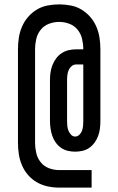

<svg xmlns="http://www.w3.org/2000/svg" viewBox="-20 -778 540 876"><path d="M250 78Q224 78 198 72.5Q172 67 149 54Q126 41 108.5 21Q91 1 80.5 -23.5Q70 -48 66 -74Q62 -100 62 -126V-554Q62 -580 66 -606Q70 -632 80.5 -656.5Q91 -681 108.5 -701Q126 -721 148.5 -734.5Q171 -748 197.5 -753Q224 -758 250 -758Q276 -758 302.5 -753Q329 -748 351.5 -734.5Q374 -721 391.5 -701Q409 -681 419.5 -656.5Q430 -632 434 -606Q438 -580 438 -554V-226Q438 -209 436 -192Q434 -175 428 -158.5Q422 -142 412 -128Q402 -114 388 -104Q374 -94 357 -90Q340 -86 323 -86Q306 -86 289 -90Q272 -94 258 -104Q244 -114 234 -128Q224 -142 218.5 -158.5Q213 -175 210.5 -192Q208 -209 208 -226V-413Q208 -431 210.5 -448Q213 -465 219.5 -481.5Q226 -498 236.5 -512Q247 -526 261.5 -535.5Q276 -545 293 -549Q310 -553 328 -553H360V-554Q360 -577 354.5 -600.5Q349 -624 334 -642.5Q319 -661 296.5 -669.5Q274 -678 250 -678Q226 -678 203.5 -669.5Q181 -661 166 -642.5Q151 -624 145.5 -600.5Q140 -577 140 -554V-126Q140 -103 145.5 -79.5Q151 -56 166 -37.5Q181 -19 203.5 -10.5Q226 -2 250 -2H398V78ZM323 -155Q334 -155 342.5 -163.5Q351 -172 354.5 -182.5Q358 -193 359 -204Q360 -215 360 -226V-484H328Q316 -484 307 -476.5Q298 -469 293.5 -458.5Q289 -448 287.5 -436.5Q286 -425 286 -413V-226Q286 -215 287 -204Q288 -193 292 -182.5Q296 -172 304 -163.5Q312 -155 323 -155Z"/></svg>

Font: Iosevka Fixed Medium
Style: Regular
Weight: 500
Monospace: yes
Designer: Belleve Invis
Foundry: Belleve Invis
Version: Version 32.3.0